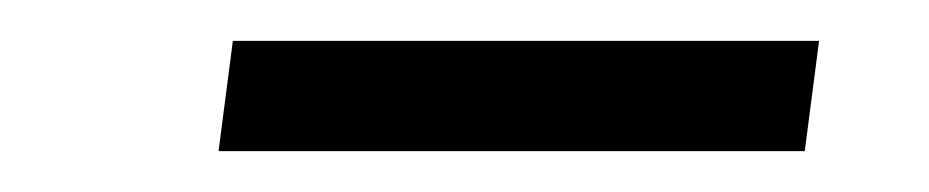

<svg xmlns="http://www.w3.org/2000/svg" viewBox="-20 -643 455 94"><path d="M94 -623H381L374 -569H87Z"/></svg>

Font: Bellota
Style: Italic
Weight: 400
Italic angle: -7.5°
Designer: Kemie Guaida
Foundry: Kemie Guaida
Version: Version 4.001